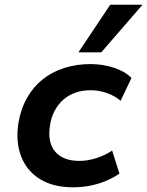

<svg xmlns="http://www.w3.org/2000/svg" viewBox="-20 -785 625 815"><path d="M290 10Q206 10 150 -24.5Q94 -59 70 -120.5Q46 -182 58 -262Q68 -322 94.5 -369Q121 -416 161 -448Q201 -480 253 -496.5Q305 -513 364 -513Q418 -513 465 -497Q512 -481 538 -454L492 -357Q468 -378 434 -390Q400 -402 366 -402Q330 -402 301 -392Q272 -382 249.5 -362.5Q227 -343 212 -315Q197 -287 192 -251Q181 -180 214.5 -141Q248 -102 317 -102Q352 -102 389.5 -114Q427 -126 456 -146L487 -48Q464 -32 433 -18.5Q402 -5 366 2.5Q330 10 290 10ZM313 -563 448 -765H585L410 -563Z"/></svg>

Font: Nunito Sans 6pt
Style: Bold Italic
Weight: 700
Italic angle: -9°
Version: Version 3.101;gftools[0.9.27]